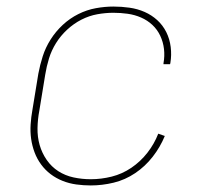

<svg xmlns="http://www.w3.org/2000/svg" viewBox="-20 -558 640 586"><path d="M257 8Q235 8 213 5Q191 2 171 -6Q151 -14 134.5 -26.5Q118 -39 105.5 -56Q93 -73 85.5 -93Q78 -113 75 -134.5Q72 -156 73.5 -178.5Q75 -201 79 -223L97 -333Q102 -360 110.5 -386.5Q119 -413 134.5 -437.5Q150 -462 171.5 -482Q193 -502 219 -515Q245 -528 272.5 -533Q300 -538 326 -538Q351 -538 375.5 -534.5Q400 -531 421.5 -521.5Q443 -512 460 -496.5Q477 -481 487.5 -460Q498 -439 501 -414.5Q504 -390 500 -366Q500 -365 499.5 -364Q499 -363 499 -362H479Q479 -363 479 -364Q479 -365 479 -365Q483 -387 480.5 -408.5Q478 -430 469 -449Q460 -468 445 -482Q430 -496 410.5 -504.5Q391 -513 369.5 -516Q348 -519 326 -519Q302 -519 277 -514.5Q252 -510 228.5 -498Q205 -486 185 -467.5Q165 -449 151 -426.5Q137 -404 129.5 -379.5Q122 -355 118 -330L100 -220Q95 -194 94.5 -167Q94 -140 101 -115.5Q108 -91 122.5 -70Q137 -49 158 -35.5Q179 -22 204.5 -16.5Q230 -11 257 -11Q289 -11 321 -19Q353 -27 381 -46Q409 -65 430 -92Q451 -119 463 -150L483 -143Q469 -109 446 -79.5Q423 -50 392.5 -29.5Q362 -9 327 -0.5Q292 8 257 8Z"/></svg>

Font: Iosevka Curly Slab ThEx
Style: Italic
Weight: 100
Width: 7
Italic angle: -9°
Monospace: yes
Designer: Belleve Invis
Foundry: Belleve Invis
Version: Version 11.1.0; ttfautohint (v1.8.3)